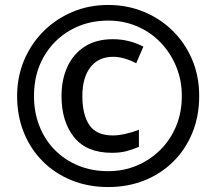

<svg xmlns="http://www.w3.org/2000/svg" viewBox="-20 -744 872 774"><path d="M431 -128Q329 -128 278.5 -191Q228 -254 228 -357Q228 -424 252 -475.5Q276 -527 322 -556.5Q368 -586 435 -586Q500 -586 558 -556L529 -489Q479 -515 436 -515Q377 -515 344.5 -473Q312 -431 312 -357Q312 -281 340.5 -239.5Q369 -198 435 -198Q458 -198 486.5 -204.5Q515 -211 540 -221V-152Q516 -142 491 -135Q466 -128 431 -128ZM416 10Q336 10 269 -17Q202 -44 152.5 -93.5Q103 -143 76 -210Q49 -277 49 -357Q49 -433 76.5 -499.5Q104 -566 154 -616.5Q204 -667 271 -695.5Q338 -724 416 -724Q492 -724 558.5 -697Q625 -670 675.5 -620.5Q726 -571 754.5 -504Q783 -437 783 -357Q783 -277 756 -210Q729 -143 679.5 -93.5Q630 -44 563 -17Q496 10 416 10ZM416 -54Q478 -54 531.5 -76.5Q585 -99 626 -139.5Q667 -180 690 -235.5Q713 -291 713 -357Q713 -420 690.5 -475Q668 -530 628 -572Q588 -614 533.5 -637.5Q479 -661 416 -661Q331 -661 263 -622Q195 -583 156 -514.5Q117 -446 117 -357Q117 -291 139 -235.5Q161 -180 201 -139.5Q241 -99 295.5 -76.5Q350 -54 416 -54Z"/></svg>

Font: Noto Sans Sundanese
Style: Bold
Weight: 700
Version: Version 2.003